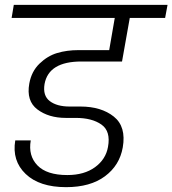

<svg xmlns="http://www.w3.org/2000/svg" viewBox="-20 -760 712 793"><path d="M28 -686 37 -740H672L662 -686H516L484 -506H316Q181 -506 164 -413Q156 -365 185.5 -342.5Q215 -320 267 -320H312Q398 -320 450 -278.5Q502 -237 487 -151Q474 -77 413.5 -32Q353 13 253 13Q143 13 86 -41.5Q29 -96 43 -180H107Q96 -117 134.5 -77Q173 -37 258 -37Q328 -37 372.5 -69.5Q417 -102 426 -153Q438 -218 399 -245.5Q360 -273 293 -273H252Q181 -273 134.5 -308Q88 -343 101 -415Q110 -465 143 -497Q176 -529 216 -541Q256 -553 304 -553H431L454 -686Z"/></svg>

Font: Poppins Light
Style: Italic
Weight: 300
Italic angle: -10°
Designer: Ninad Kale (Devanagari), Jonny Pinhorn (Latin)
Foundry: Indian Type Foundry
Version: Version 3.200;PS 1.000;hotconv 16.6.54;makeotf.lib2.5.65590